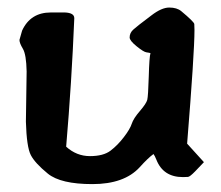

<svg xmlns="http://www.w3.org/2000/svg" viewBox="-20 -458 572 496"><path d="M448.2 -429.2Q481 -401.9 481.9 -396Q482.4 -391.6 482.4 -380.4Q482.4 -322.3 463.4 -86.9L506.8 -39.1L484.4 -15.6Q470.7 -1.5 465.8 -1Q460 -0.5 452.6 -0.5Q401.4 -0.5 383.8 -45.9Q379.9 -55.7 376.5 -60.1Q362.3 -49.8 340.8 -25.9Q300.8 17.6 218.8 17.6Q136.7 17.6 103.5 -9.5Q70.3 -36.6 59.6 -57.4Q48.8 -78.1 46.9 -143.6L48.8 -273.4Q47.9 -317.4 39.1 -332Q30.3 -346.7 30.3 -354.5V-355L37.1 -378.9Q58.6 -425.8 111.3 -425.8H147.5Q171.9 -424.8 171.9 -411.1V-410.6Q165 -243.2 150.9 -79.1Q177.7 -54.7 212.4 -54.7Q247.1 -54.7 265.6 -68.8Q284.2 -83 300 -103.8Q315.9 -124.5 320.3 -138.2Q324.7 -151.9 341.3 -171.1Q357.9 -190.4 360.4 -200Q362.8 -209.5 364.3 -260.3Q365.7 -311 368.7 -320.8Q365.7 -321.8 358.4 -322.8Q351.1 -323.7 333 -338.4Q314.9 -353 314.9 -361.3Q314.9 -373.5 325 -382.1Q335 -390.6 339.8 -394.3Q344.7 -397.9 371.1 -418.2Q397.5 -438.5 417.2 -438.5Q437 -438.5 448.2 -429.2Z"/></svg>

Font: Drukaatie burti
Style: Demi
Weight: 600
Version: Version 0.14